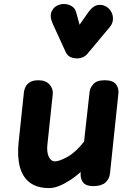

<svg xmlns="http://www.w3.org/2000/svg" viewBox="-20 -951 684 981"><path d="M231 10Q170.5 10 133.2 -17.5Q96 -45 81.8 -97Q67.5 -149 75 -222.5L102.5 -482.5Q104 -493.5 110.5 -507.2Q117 -521 132.8 -531Q148.5 -541 176.5 -541Q213.5 -541 233 -519.2Q252.5 -497.5 249.5 -469.5L222 -210.5Q219.5 -184.5 224 -165.8Q228.5 -147 238 -136.8Q247.5 -126.5 260 -126.5Q283.5 -126.5 325.5 -150Q367.5 -173.5 409.5 -227.5L438 -484Q440 -501.5 457 -521.2Q474 -541 516 -541Q556 -541 572 -521Q588 -501 585 -473.5L542 -65Q538.5 -34.5 517.2 -17.2Q496 0 456 0Q420.5 0 405.2 -18Q390 -36 392 -68L392.5 -72.5Q369 -51 340.8 -32.2Q312.5 -13.5 284.2 -1.8Q256 10 231 10ZM374.5 -652.5Q357.5 -652.5 341.2 -659Q325 -665.5 315.5 -685.5L249.5 -829.5Q232 -868 244.2 -893.5Q256.5 -919 283.5 -927Q310.5 -935.5 336.8 -924.5Q363 -913.5 369.5 -887L386.5 -824.5L432 -889.5Q456.5 -923.5 484.2 -926Q512 -928.5 533.5 -909.5Q554.5 -890 557 -862.8Q559.5 -835.5 542 -814L427 -676.5Q416 -663.5 402.2 -658Q388.5 -652.5 374.5 -652.5Z"/></svg>

Font: Edu NSW ACT Hand
Style: Regular
Weight: 400
Designer: Tina and Corey Anderson, Eben Sorkin, Mirko Velimirovic
Foundry: Sorkin Type Co.
Version: Version 2.000